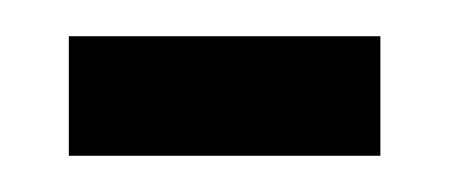

<svg xmlns="http://www.w3.org/2000/svg" viewBox="-20 -319 248 106"><path d="M18 -233V-299H190V-233Z"/></svg>

Font: Bricolage Grotesque 24pt Condensed Light
Style: Regular
Weight: 300
Width: 3
Designer: Mathieu Triay
Foundry: Atelier Triay
Version: Version 1.001;gftools[0.9.33.dev8+g029e19f]